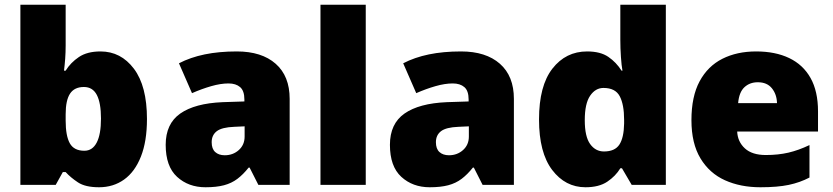

<svg xmlns="http://www.w3.org/2000/svg" viewBox="-20 -780 3513 810"><path d="M257 -588Q257 -559 255 -532Q253 -505 250 -482H257Q278 -516 313 -539.5Q348 -563 404 -563Q490 -563 545 -490Q600 -417 600 -278Q600 -184 574.5 -119.5Q549 -55 503.5 -22.5Q458 10 398 10Q340 10 309 -10.5Q278 -31 257 -54H245L215 0H66V-760H257ZM334 -413Q294 -413 275.5 -385Q257 -357 257 -298V-271Q257 -207 274.5 -175.5Q292 -144 336 -144Q370 -144 388 -178.5Q406 -213 406 -280Q406 -346 388.5 -379.5Q371 -413 334 -413Z M979 -563Q1084 -563 1143 -511Q1202 -459 1202 -363V0H1070L1033 -73H1029Q1006 -44 981.5 -25.5Q957 -7 925 1.5Q893 10 847 10Q775 10 727 -34Q679 -78 679 -169Q679 -258 740.5 -301Q802 -344 919 -349L1011 -352V-360Q1011 -397 993 -412.5Q975 -428 944 -428Q911 -428 871 -416.5Q831 -405 790 -387L735 -513Q783 -538 843.5 -550.5Q904 -563 979 -563ZM968 -245Q916 -243 894.5 -226.5Q873 -210 873 -180Q873 -152 888 -138.5Q903 -125 928 -125Q963 -125 987.5 -147Q1012 -169 1012 -204V-247Z M1523 0H1332V-760H1523Z M1925 -563Q2030 -563 2089 -511Q2148 -459 2148 -363V0H2016L1979 -73H1975Q1952 -44 1927.5 -25.5Q1903 -7 1871 1.5Q1839 10 1793 10Q1721 10 1673 -34Q1625 -78 1625 -169Q1625 -258 1686.5 -301Q1748 -344 1865 -349L1957 -352V-360Q1957 -397 1939 -412.5Q1921 -428 1890 -428Q1857 -428 1817 -416.5Q1777 -405 1736 -387L1681 -513Q1729 -538 1789.5 -550.5Q1850 -563 1925 -563ZM1914 -245Q1862 -243 1840.5 -226.5Q1819 -210 1819 -180Q1819 -152 1834 -138.5Q1849 -125 1874 -125Q1909 -125 1933.5 -147Q1958 -169 1958 -204V-247Z M2450 10Q2365 10 2309.5 -63Q2254 -136 2254 -276Q2254 -418 2310.5 -490.5Q2367 -563 2457 -563Q2513 -563 2546.5 -540Q2580 -517 2602 -482H2606Q2602 -503 2599.5 -540Q2597 -577 2597 -612V-760H2789V0H2645L2604 -70H2597Q2577 -37 2542 -13.5Q2507 10 2450 10ZM2528 -141Q2574 -141 2593 -170Q2612 -199 2613 -259V-274Q2613 -339 2594.5 -374Q2576 -409 2526 -409Q2492 -409 2469.5 -376Q2447 -343 2447 -273Q2447 -204 2469.5 -172.5Q2492 -141 2528 -141Z M3170 -563Q3251 -563 3309.5 -535Q3368 -507 3399.5 -451Q3431 -395 3431 -310V-225H3090Q3092 -182 3122.5 -154Q3153 -126 3211 -126Q3263 -126 3306 -136Q3349 -146 3395 -168V-31Q3355 -10 3307.5 0Q3260 10 3188 10Q3104 10 3038.5 -19.5Q2973 -49 2935 -112Q2897 -175 2897 -273Q2897 -373 2931.5 -437Q2966 -501 3027.5 -532Q3089 -563 3170 -563ZM3177 -433Q3143 -433 3120.5 -412Q3098 -391 3094 -345H3258Q3257 -382 3236.5 -407.5Q3216 -433 3177 -433Z"/></svg>

Font: Noto Sans Cham Black
Style: Regular
Weight: 900
Version: Version 2.002